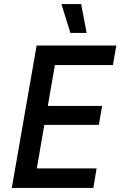

<svg xmlns="http://www.w3.org/2000/svg" viewBox="-20 -924 592 944"><path d="M38 0H439L455 -96H161L198 -310H466L482 -403H215L250 -604H535L552 -700H160ZM326 -762H406L379 -904H282Z"/></svg>

Font: Fixel Text 20240404 Medium
Style: Italic
Weight: 500
Width: 4
Italic angle: -10°
Designer: AlfaBravo + MacPaw
Foundry: Kyrylo Tkachov, Marchela Mozhyna, Serhii Makarenko, Maria Weinstein, Zakhar Kryvoshyya
Version: Version 1.211;Glyphs 3.2 (3225)